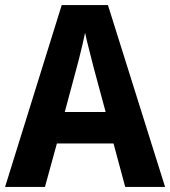

<svg xmlns="http://www.w3.org/2000/svg" viewBox="-20 -736 670 756"><path d="M473 0 427 -171H204L157 0H0L223 -716H405L630 0ZM349 -469Q342 -498 331.5 -538Q321 -578 315 -607Q311 -588 305 -561.5Q299 -535 292.5 -510Q286 -485 282 -470L235 -295H396Z"/></svg>

Font: Noto Sans Armenian SemiCondensed
Style: Bold
Weight: 700
Width: 4
Designer: Monotype Design Team
Foundry: Monotype Imaging Inc.
Version: Version 2.008; ttfautohint (v1.8.4.7-5d5b)